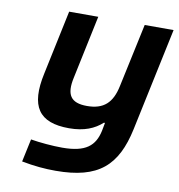

<svg xmlns="http://www.w3.org/2000/svg" viewBox="-80 -573 792 851"><g transform="rotate(10 316.5 -147.5)"><path d="M535 -37 633 -500H503L442 -215C426 -137 388 -102 313 -102C239 -102 217 -137 234 -215L294 -500H163L102 -211C69 -59 115 9 252 9C320 9 366 -11 400 -42H405L398 -5C383 64 343 99 237 99C193 99 136 94 95 87L73 190C131 201 177 205 226 205C419 205 499 132 535 -37Z"/></g></svg>

Font: LT Wave Text Bold Italic
Style: Regular
Weight: 700
Designer: Daniel Lyons
Version: Version 2.5 (Glyphs App)